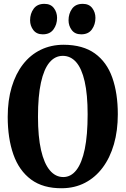

<svg xmlns="http://www.w3.org/2000/svg" viewBox="-20 -990 668 1021"><path d="M309.5 11Q209.5 12 145.5 -35.2Q81.5 -82.5 51.2 -168.5Q21 -254.5 21 -368.5Q21 -456.5 42.2 -527.2Q63.5 -598 102.5 -648.2Q141.5 -698.5 196.5 -725.2Q251.5 -752 319 -752Q421 -751.5 484.5 -705.8Q548 -660 577.2 -577Q606.5 -494 606.5 -382.5Q606.5 -295 585.8 -223Q565 -151 526 -98.8Q487 -46.5 432.2 -18Q377.5 10.5 309.5 11ZM316.5 -48.5Q357.5 -48.5 386.5 -86Q415.5 -123.5 430.8 -197.5Q446 -271.5 446 -382Q446 -488 430.2 -557Q414.5 -626 385 -659.5Q355.5 -693 314 -693Q272.5 -693 243 -657.8Q213.5 -622.5 197.8 -551Q182 -479.5 182 -369Q182 -263.5 198.2 -192Q214.5 -120.5 244.8 -84.5Q275 -48.5 316.5 -48.5ZM207 -807.5Q174.5 -807.5 157.2 -830.2Q140 -853 140 -882Q140 -917.5 159 -943.5Q178 -969.5 215.5 -969.5H216.5Q249.5 -969.5 266.5 -947Q283.5 -924.5 283.5 -895Q283.5 -860 264.5 -833.8Q245.5 -807.5 208 -807.5ZM411.5 -807.5Q378.5 -807.5 361.5 -830.2Q344.5 -853 344.5 -882Q344.5 -917.5 363.2 -943.5Q382 -969.5 419.5 -969.5H420.5Q453.5 -969.5 470.5 -947Q487.5 -924.5 487.5 -895Q487.5 -860 468.8 -833.8Q450 -807.5 412.5 -807.5Z"/></svg>

Font: Merriweather 24pt SemiCondensed
Style: Bold
Weight: 700
Width: 4
Designer: Eben Sorkin
Foundry: Eben Sorkin
Version: Version 2.100